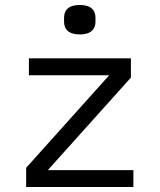

<svg xmlns="http://www.w3.org/2000/svg" viewBox="-20 -750 640 770"><path d="M514.9 0V-67.8H171.9L505 -438.9V-516H95.9V-448.2H418L84.9 -77.1V0ZM236.9 -663C236.9 -633.9 253.9 -611.9 300.1 -611.9C345.9 -611.9 362.9 -633.9 362.9 -663V-679C362.9 -708.1 345.9 -730.1 300.1 -730.1C253.9 -730.1 236.9 -708.1 236.9 -679Z"/></svg>

Font: Margiela Mono
Style: Regular
Weight: 400
Designer: Mike Abbink, Paul van der Laan, Pieter van Rosmalen
Foundry: Bold Monday
Version: Version 2.003 2021